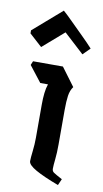

<svg xmlns="http://www.w3.org/2000/svg" viewBox="-109 -768 433 810"><g transform="rotate(10 107.0 -362.5)"><path d="M200 2Q136 -22 101.5 -41.5Q67 -61 67 -77Q67 -91 70.5 -120.5Q74 -150 74 -178V-321Q74 -347 76.5 -369.5Q79 -392 85 -409H52L-1 -477L6 -494H134L192 -416Q180 -400 176.5 -376Q173 -352 173 -315V-167Q173 -131 170 -103.5Q167 -76 167 -62Q167 -52 174.5 -46.5Q182 -41 212 -25ZM-25 -621 97 -727Q112 -714 137 -689Q162 -664 189.5 -637Q217 -610 236 -589L206 -559L120 -638L29 -559L-25 -608Z"/></g></svg>

Font: Jaini Purva
Style: Regular
Weight: 400
Designer: Maithili Shingre, Girish Dalvi (Devanagari), Taresh Vohra (Latin)
Foundry: Ek Type
Version: Version 2.000; ttfautohint (v1.8.4.7-5d5b)